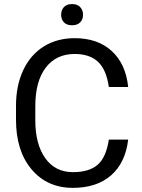

<svg xmlns="http://www.w3.org/2000/svg" viewBox="-20 -907 691 937"><path d="M605.5 -225.6Q592.3 -112.8 522.2 -51.5Q452.1 9.8 335.9 9.8Q210 9.8 134 -80.6Q58.1 -170.9 58.1 -322.3V-390.6Q58.1 -489.7 93.5 -564.9Q128.9 -640.1 193.8 -680.4Q258.8 -720.7 344.2 -720.7Q457.5 -720.7 525.9 -657.5Q594.2 -594.2 605.5 -482.4H511.2Q499 -567.4 458.3 -605.5Q417.5 -643.6 344.2 -643.6Q254.4 -643.6 203.4 -577.1Q152.3 -510.7 152.3 -388.2V-319.3Q152.3 -203.6 200.7 -135.3Q249 -66.9 335.9 -66.9Q414.1 -66.9 455.8 -102.3Q497.6 -137.7 511.2 -225.6ZM278.3 -835Q278.3 -856.9 291.7 -872.1Q305.2 -887.2 331.5 -887.2Q357.9 -887.2 371.6 -872.1Q385.3 -856.9 385.3 -835Q385.3 -813 371.6 -798.3Q357.9 -783.7 331.5 -783.7Q305.2 -783.7 291.7 -798.3Q278.3 -813 278.3 -835Z"/></svg>

Font: Roboto-ThirdPerson-AD3FC
Style: ThirdPerson-AD3FC
Weight: 400
Designer: Google
Version: Version 2.137; 2017